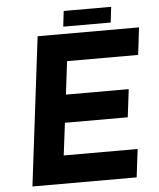

<svg xmlns="http://www.w3.org/2000/svg" viewBox="-57 -898 782 947"><g transform="rotate(-5 333.5 -424.5)"><path d="M657 -736 641 -601H289L269 -437H580L563 -299H252L232 -139H598L581 0H65L155 -736ZM529 -849 520 -772H285L294 -849Z"/></g></svg>

Font: Josefin Sans
Style: Bold Italic
Weight: 700
Italic angle: -7°
Designer: Santiago Orozco
Foundry: Typemade
Version: Version 2.000